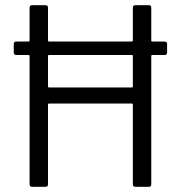

<svg xmlns="http://www.w3.org/2000/svg" viewBox="-20 -720 694 740"><path d="M614 -560Q624 -560 624 -550V-518Q624 -508 614 -508H567Q563 -508 563 -504V-10Q563 0 553 0H502Q492 0 492 -10V-317Q492 -321 488 -321H169Q165 -321 165 -317V-10Q165 0 155 0H104Q94 0 94 -10V-504Q94 -508 90 -508H43Q33 -508 33 -518V-550Q33 -560 43 -560H90Q94 -560 94 -564V-690Q94 -700 104 -700H155Q165 -700 165 -690V-564Q165 -560 169 -560H488Q492 -560 492 -564V-690Q492 -700 502 -700H553Q563 -700 563 -690V-564Q563 -560 567 -560ZM488 -383Q492 -383 492 -387V-504Q492 -508 488 -508H169Q165 -508 165 -504V-387Q165 -383 169 -383Z"/></svg>

Font: LinhAnh
Style: Regular
Weight: 400
Designer: Jeremy Tribby
Foundry: Tribby Type
Version: Version 1.408